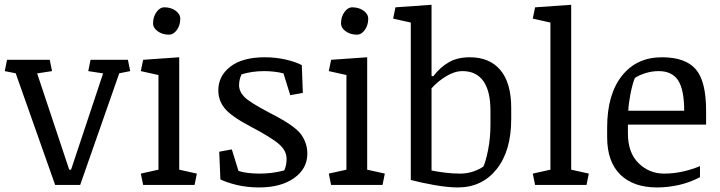

<svg xmlns="http://www.w3.org/2000/svg" viewBox="-26 -783 3049 813"><path d="M525.4 -481.9 479 -472.7 313.5 0H207.5L40.5 -472.7L-5.9 -481.9L3.9 -529.8H184.6L194.3 -481.9L131.3 -472.2L267.1 -64.5H274.9L410.6 -472.2L347.7 -481.9L357.4 -529.8H515.6Z M645 -465.3 570.3 -481.9 580.1 -529.8 732.9 -540.5V-64.5L807.6 -47.9L797.9 0H580.1L570.3 -47.9L645 -64.5ZM622.1 -684.1Q622.1 -711.4 636.5 -731.7Q650.9 -752 669.9 -752Q697.8 -752 717.5 -737.8Q737.3 -723.6 737.3 -703.6Q737.3 -676.3 722.9 -656.2Q708.5 -636.2 689.5 -636.2Q662.1 -636.2 642.1 -650.4Q622.1 -664.6 622.1 -684.1Z M1119.6 -303.2Q1221.2 -251.5 1248.3 -214.6Q1275.4 -177.7 1275.4 -132.3Q1275.4 -68.8 1219.5 -29.1Q1163.6 10.7 1071.3 10.7Q1021.5 10.7 978 0.5Q934.6 -9.8 907.2 -23.4L902.3 -140.6L955.6 -150.4L983.9 -59.1Q1002.9 -53.2 1025.9 -50.5Q1048.8 -47.9 1072.3 -47.9Q1098.6 -47.9 1124.8 -51Q1150.9 -54.2 1177.7 -61.5Q1182.6 -71.8 1185.1 -84.7Q1187.5 -97.7 1187.5 -109.9Q1187.5 -144.5 1156.2 -172.1Q1125 -199.7 1035.2 -247.1Q954.1 -289.6 926.3 -323.2Q898.4 -356.9 898.4 -400.4Q898.4 -461.4 949.7 -501Q1001 -540.5 1095.2 -540.5Q1139.2 -540.5 1180.7 -531.5Q1222.2 -522.5 1252 -507.3L1256.3 -389.6L1203.1 -379.9L1174.3 -472.2Q1154.8 -477.5 1132.8 -479.7Q1110.8 -481.9 1092.3 -481.9Q1066.4 -481.9 1042 -478.3Q1017.6 -474.6 997.1 -468.3Q992.7 -460.4 989.5 -448Q986.3 -435.5 986.3 -422.4Q986.3 -396 1008.5 -372.8Q1030.8 -349.6 1119.6 -303.2Z M1440.9 -465.3 1366.2 -481.9 1376 -529.8 1528.8 -540.5V-64.5L1603.5 -47.9L1593.8 0H1376L1366.2 -47.9L1440.9 -64.5ZM1418 -684.1Q1418 -711.4 1432.4 -731.7Q1446.8 -752 1465.8 -752Q1493.7 -752 1513.4 -737.8Q1533.2 -723.6 1533.2 -703.6Q1533.2 -676.3 1518.8 -656.2Q1504.4 -636.2 1485.4 -636.2Q1458 -636.2 1438 -650.4Q1418 -664.6 1418 -684.1Z M1801.3 -462.4 1808.1 -459.5Q1837.4 -498 1874.3 -519.3Q1911.1 -540.5 1963.4 -540.5Q2047.4 -540.5 2093 -486.1Q2138.7 -431.6 2138.7 -325.2V-279.3Q2138.7 -144 2076.9 -66.7Q2015.1 10.7 1912.6 10.7Q1870.6 10.7 1812.7 0.5Q1754.9 -9.8 1713.4 -21V-687.5L1638.7 -704.1L1648.4 -752L1801.3 -762.7ZM2050.8 -313.5Q2050.8 -397.9 2020.5 -439.9Q1990.2 -481.9 1932.6 -481.9Q1898.9 -481.9 1863.3 -460.2Q1827.6 -438.5 1801.3 -409.2V-61Q1825.2 -56.2 1857.7 -52Q1890.1 -47.9 1922.4 -47.9Q1952.1 -47.9 1978.8 -57.1Q2005.4 -66.4 2021 -78.1Q2031.2 -99.6 2041 -149.4Q2050.8 -199.2 2050.8 -255.4Z M2304.7 -687.5 2230 -704.1 2239.7 -752 2392.6 -762.7V-64.5L2467.3 -47.9L2457.5 0H2239.7L2230 -47.9L2304.7 -64.5Z M2632.8 -255.4V-218.3Q2632.8 -136.2 2678 -92Q2723.1 -47.9 2785.6 -47.9Q2826.2 -47.9 2865.2 -56.6Q2904.3 -65.4 2938 -79.6V-32.7Q2895.5 -10.3 2848.9 0.2Q2802.2 10.7 2756.3 10.7Q2655.8 10.7 2600.3 -43.9Q2544.9 -98.6 2544.9 -202.1V-242.7Q2544.9 -382.8 2607.2 -461.7Q2669.4 -540.5 2776.9 -540.5Q2876 -540.5 2919.9 -490Q2963.9 -439.5 2963.9 -314V-255.4ZM2662.1 -452.6Q2651.4 -425.3 2643.8 -386.2Q2636.2 -347.2 2634.3 -314H2871.1Q2871.1 -402.8 2845.5 -442.4Q2819.8 -481.9 2763.2 -481.9Q2734.4 -481.9 2706.5 -473.1Q2678.7 -464.4 2662.1 -452.6Z"/></svg>

Font: Noticia Text
Style: Regular
Weight: 400
Designer: JM Sole
Foundry: JM Sole
Version: Version 1.003